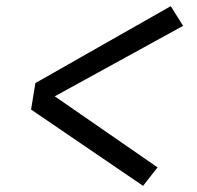

<svg xmlns="http://www.w3.org/2000/svg" viewBox="-20 -653 640 624"><path d="M445 -49 81 -297 95 -383 535 -633 575 -569 158 -340 492 -109Z"/></svg>

Font: Iosevka SS04 Extended
Style: Italic
Weight: 400
Width: 7
Italic angle: -9°
Monospace: yes
Designer: Belleve Invis
Foundry: Belleve Invis
Version: Version 19.0.0; ttfautohint (v1.8.4)